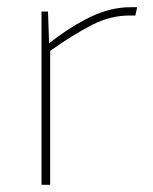

<svg xmlns="http://www.w3.org/2000/svg" viewBox="-20 -512 423 532"><path d="M113 -480 116 -392 119 -376V0H95V-480ZM360 -492 355 -469H338Q286 -469 235 -443Q184 -417 116 -369V-392Q176 -439 231.5 -465.5Q287 -492 341 -492Z"/></svg>

Font: Exo 2 Thin
Style: Regular
Weight: 250
Designer: Natanael Gama
Foundry: Natanael Gama
Version: Version 2.010